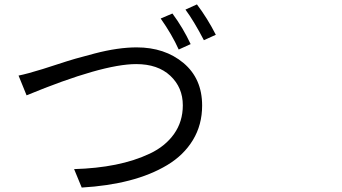

<svg xmlns="http://www.w3.org/2000/svg" viewBox="-20 -845 1540 864"><path d="M755.9 -784.2Q803.7 -719.7 837.9 -646.5L784.2 -622.1Q753.9 -689.5 703.1 -761.7ZM866.2 -825.2Q914.1 -761.7 951.2 -688.5L897.5 -664.1Q851.6 -752 814.5 -801.8ZM63.5 -504.9Q102.5 -512.7 171.9 -534.2Q175.8 -535.2 231 -553.2Q286.1 -571.3 318.4 -580.6Q350.6 -589.8 404.8 -604Q459 -618.2 506.3 -625Q553.7 -631.8 594.7 -631.8Q721.7 -631.8 805.7 -561.5Q889.6 -491.2 889.6 -370.1Q889.6 -283.2 848.1 -214.8Q806.6 -146.5 732.4 -102.1Q658.2 -57.6 561.5 -32.7Q464.8 -7.8 347.7 -1L313.5 -84Q415 -86.9 500 -104Q585 -121.1 654.3 -153.8Q723.6 -186.5 763.2 -242.2Q802.7 -297.9 802.7 -371.1Q802.7 -451.2 746.6 -503.9Q690.4 -556.6 592.8 -556.6Q440.4 -556.6 99.6 -416Z"/></svg>

Font: Bpmf Zihi Sans Regular
Style: Regular
Weight: 400
Foundry: But Ko
Version: Version 1.320